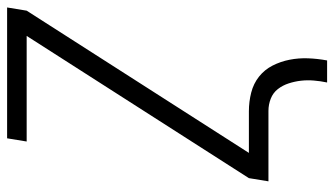

<svg xmlns="http://www.w3.org/2000/svg" viewBox="-220 -555 940 540"><g transform="rotate(-90 250.0 -285.0)"><path d="M288 165Q292 146 293.5 127.5Q295 109 293 91.5Q291 74 285.5 57Q280 40 269.5 26.5Q259 13 242.5 6.5Q226 0 208 0H10L19 -55L419 -680H122L131 -735H499L490 -680L90 -55H207Q234 -55 259.5 -48.5Q285 -42 304.5 -26.5Q324 -11 335.5 11.5Q347 34 352 59.5Q357 85 356 111.5Q355 138 350 165Z"/></g></svg>

Font: Iosevka SS18 Light
Style: Italic
Weight: 300
Italic angle: -9°
Monospace: yes
Designer: Belleve Invis
Foundry: Belleve Invis
Version: Version 25.1.1; ttfautohint (v1.8.4)